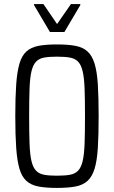

<svg xmlns="http://www.w3.org/2000/svg" viewBox="-20 -914 560 942"><path d="M259 8Q205 8 168.5 1Q132 -6 109.5 -26.5Q87 -47 75.5 -86Q64 -125 59.5 -188Q55 -251 55 -344Q55 -437 59.5 -500Q64 -563 75.5 -602Q87 -641 109.5 -661.5Q132 -682 168.5 -689Q205 -696 259 -696Q314 -696 350.5 -689Q387 -682 409.5 -661.5Q432 -641 444 -602Q456 -563 460 -500Q464 -437 464 -344Q464 -251 460 -188Q456 -125 444 -86Q432 -47 409.5 -26.5Q387 -6 350.5 1Q314 8 259 8ZM259 -52Q298 -52 323 -56.5Q348 -61 363 -76.5Q378 -92 385.5 -123.5Q393 -155 395 -208.5Q397 -262 397 -344Q397 -426 395 -479.5Q393 -533 385.5 -564.5Q378 -596 363 -611.5Q348 -627 323 -631.5Q298 -636 259 -636Q221 -636 196.5 -631.5Q172 -627 157 -611.5Q142 -596 134.5 -564.5Q127 -533 125 -479.5Q123 -426 123 -344Q123 -262 125 -208.5Q127 -155 134.5 -123.5Q142 -92 157 -76.5Q172 -61 196.5 -56.5Q221 -52 259 -52ZM225 -757 147 -889V-894H193L260 -796L328 -894H374V-889L296 -757Z"/></svg>

Font: Saira Condensed
Style: Regular
Weight: 400
Width: 3
Designer: Hector Gatti with collaboration of the Omnibus-Type team
Foundry: Omnibus-Type
Version: Version 1.101